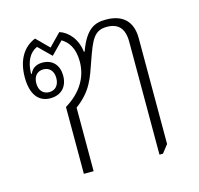

<svg xmlns="http://www.w3.org/2000/svg" viewBox="-86 -645 769 741"><g transform="rotate(-15 298.0 -274.5)"><path d="M463 4H477L502 -28V-451C502 -517 466 -553 398 -553C355 -553 318 -541 287 -455H284C278 -508 246 -542 212 -553L164 -504L115 -553C65 -533 38 -485 38 -418C38 -352 65 -315 113 -315C157 -315 183 -343 183 -387C183 -427 160 -456 118 -456C100 -456 78 -450 68 -425L65 -426C66 -475 84 -507 114 -520L164 -471L212 -520C237 -505 259 -478 259 -423C259 -359 225 -305 162 -267V0H201V-254C267 -303 280 -350 303 -416C330 -493 344 -525 394 -525C439 -525 463 -501 463 -447ZM115 -339C91 -339 75 -356 75 -385C75 -413 91 -430 115 -430C139 -430 155 -413 155 -385C155 -356 139 -339 115 -339Z"/></g></svg>

Font: Noto Serif Thai SemiCondensed ExtraLight
Style: Regular
Weight: 200
Width: 4
Designer: Monotype Design Team
Foundry: Monotype Imaging Inc.
Version: Version 2.002